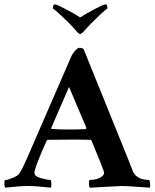

<svg xmlns="http://www.w3.org/2000/svg" viewBox="-33 -869 719 893"><path d="M339.8 -788.1Q365.2 -804.7 407.2 -826.7Q449.2 -848.6 457 -848.6Q466.8 -848.6 466.8 -830.1Q443.4 -812.5 392.6 -761.7Q388.7 -757.8 353.5 -719.7Q344.7 -710.9 338.9 -710.9Q334 -710.9 326.2 -719.7Q308.6 -741.2 284.2 -765.6Q236.3 -812.5 212.9 -830.1Q212.9 -848.6 222.7 -848.6Q230.5 -848.6 272.5 -826.7Q314.5 -804.7 339.8 -788.1ZM91.8 -130.9 299.8 -609.4Q304.7 -620.1 316.4 -633.3Q328.1 -646.5 335.9 -646.5Q351.6 -646.5 356.4 -639.6L556.6 -144.5Q563.5 -128.9 571.8 -106.4Q580.1 -84 584 -74.2Q601.6 -32.2 661.1 -32.2Q665 -25.4 665.5 -12.2Q666 1 663.1 3.9Q654.3 3.9 606 0Q557.6 -3.9 532.2 -3.9Q525.4 -3.9 384.8 3.9Q380.9 0 380.9 -16.1Q380.9 -32.2 384.8 -32.2Q421.9 -32.2 442.4 -49.8Q451.2 -56.6 451.2 -66.4Q451.2 -70.3 436.5 -107.4Q421.9 -144.5 407.2 -179.7L392.6 -214.8Q388.7 -218.8 385.7 -218.8Q367.2 -219.7 292 -219.7Q224.6 -219.7 190.4 -218.8Q185.5 -218.8 183.6 -213.9Q159.2 -159.2 148.4 -131.8Q127 -78.1 127 -65.4Q127 -48.8 156.7 -40.5Q186.5 -32.2 202.1 -32.2Q206.1 -26.4 206.1 -13.2Q206.1 0 203.1 3.9Q134.8 -3.9 97.7 -3.9Q59.6 -3.9 -8.8 3.9Q-11.7 1 -12.7 -11.2Q-13.7 -23.4 -10.7 -31.2Q0 -31.2 25.4 -41.5Q50.8 -51.8 57.6 -62.5Q74.2 -89.8 91.8 -130.9ZM288.1 -464.8 205.1 -273.4Q205.1 -269.5 207 -269.5Q236.3 -266.6 288.1 -266.6Q335.9 -266.6 366.2 -268.6L369.1 -273.4Z"/></svg>

Font: Crimson
Style: Bold
Weight: 700
Version: Version 0.8 ; ttfautohint (v1.00) -l 8 -r 50 -G 200 -x 14 -D